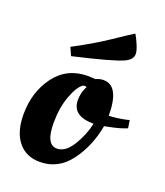

<svg xmlns="http://www.w3.org/2000/svg" viewBox="-133 -795 771 898"><g transform="rotate(20 252.5 -346.5)"><path d="M170 12Q101 12 62 -36.5Q23 -85 23 -172Q23 -283 82.5 -363Q142 -443 247 -443L283 -441Q300 -450 321 -450Q400 -450 400 -301Q441 -303 483 -312L499 -316L505 -277Q472 -263 416 -252L396 -248Q377 -143 319 -65.5Q261 12 170 12ZM224 -74Q266 -74 299.5 -128Q333 -182 346 -242Q239 -242 239 -322Q239 -354 252 -382L257 -392Q253 -394 247 -394Q241 -394 238 -392Q213 -376 191 -317Q169 -258 169 -182Q169 -74 224 -74ZM420 -616Q420 -588 384 -571Q335 -548 139 -503L121 -543Q215 -592 291 -643Q367 -694 385 -705Q395 -691 407.5 -661Q420 -631 420 -616Z"/></g></svg>

Font: Oleo Script Swash Caps
Style: Regular
Weight: 400
Designer: Soytutype
Foundry: Soytutype
Version: Version 1.002